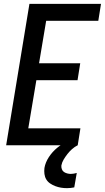

<svg xmlns="http://www.w3.org/2000/svg" viewBox="-20 -755 545 998"><path d="M12 0 133 -735H505L491 -647H220L183 -426H397L383 -338H169L127 -88H398L384 0ZM328 223Q312 223 297 220.5Q282 218 267.5 212.5Q253 207 240.5 198.5Q228 190 220.5 177.5Q213 165 211 149.5Q209 134 211 118Q216 89 234 61.5Q252 34 277 13.5Q302 -7 331 -20.5Q360 -34 390 -40L384 0Q368 8 355 19.5Q342 31 331 45Q320 59 311 74Q302 89 299 105Q298 115 301.5 124.5Q305 134 312.5 139Q320 144 329.5 146.5Q339 149 348 149Q356 149 363.5 147.5Q371 146 379 144L366 219Q356 221 347 222Q338 223 328 223Z"/></svg>

Font: Iosevka Term Curly SmBd Obl
Style: Regular
Weight: 600
Italic angle: -9°
Designer: Belleve Invis
Foundry: Belleve Invis
Version: Version 32.3.0